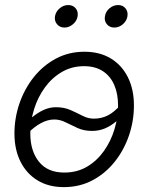

<svg xmlns="http://www.w3.org/2000/svg" viewBox="-20 -748 602 779"><path d="M239.3 11.2Q177.2 11.2 132.3 -16.1Q87.4 -43.5 63 -92.5Q38.6 -141.6 38.6 -206.1Q38.6 -268.6 58.8 -327.9Q79.1 -387.2 116.7 -434.6Q154.3 -481.9 206.5 -510Q258.8 -538.1 322.8 -538.1Q384.8 -538.1 429.7 -510.7Q474.6 -483.4 499 -434.3Q523.4 -385.3 523.4 -320.3Q523.4 -257.3 503.2 -198Q482.9 -138.7 445.3 -91.6Q407.7 -44.4 355.5 -16.6Q303.2 11.2 239.3 11.2ZM240.7 -47.9Q292.5 -47.9 332.8 -71.5Q373 -95.2 401.4 -135Q429.7 -174.8 444.3 -223.1Q459 -271.5 459 -320.3Q459 -367.7 443.4 -403.6Q427.7 -439.5 397 -459.5Q366.2 -479.5 321.3 -479.5Q271 -479.5 230.7 -455.8Q190.4 -432.1 161.9 -392.8Q133.3 -353.5 118.2 -304.7Q103 -255.9 103 -206.1Q103 -135.3 138.2 -91.6Q173.3 -47.9 240.7 -47.9ZM88.9 -203.6 64 -228.5Q85.9 -252 109.1 -271.2Q132.3 -290.5 156.7 -301.8Q181.2 -313 207 -313Q240.2 -313 266.1 -301.5Q292 -290 314.7 -278.3Q337.4 -266.6 360.8 -266.6Q391.6 -266.6 417.7 -279.8Q443.8 -293 470.7 -324.2L498 -302.7Q475.6 -275.9 452.9 -256.6Q430.2 -237.3 406 -227.1Q381.8 -216.8 353.5 -216.8Q320.8 -216.8 294.9 -228.5Q269 -240.2 246.3 -251.7Q223.6 -263.2 200.2 -263.2Q173.8 -263.2 146 -248.3Q118.2 -233.4 88.9 -203.6ZM443.8 -636.2Q424.8 -636.2 413.6 -649.7Q402.3 -663.1 405.8 -682.1Q408.7 -701.2 424.3 -714.4Q439.9 -727.5 459 -727.5Q478 -727.5 489 -714.4Q500 -701.2 497.1 -682.1Q494.1 -663.1 478.5 -649.7Q462.9 -636.2 443.8 -636.2ZM241.7 -636.2Q222.7 -636.2 211.4 -649.7Q200.2 -663.1 203.1 -682.1Q206.5 -701.2 222.2 -714.4Q237.8 -727.5 256.8 -727.5Q275.9 -727.5 286.9 -714.4Q297.9 -701.2 294.9 -682.1Q292 -663.1 276.1 -649.7Q260.3 -636.2 241.7 -636.2Z"/></svg>

Font: Inter 24pt Light
Style: Italic
Weight: 300
Italic angle: -9.3988°
Designer: Rasmus Andersson
Foundry: rsms
Version: Version 4.001;git-66647c0bb